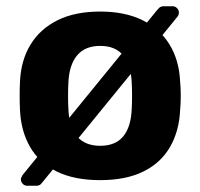

<svg xmlns="http://www.w3.org/2000/svg" viewBox="-20 -567 641 615"><path d="M301 10Q218 10 162 -17.5Q106 -45 76.5 -96Q47 -147 44 -215Q43 -235 43 -260.5Q43 -286 44 -305Q47 -374 78 -424.5Q109 -475 165 -502.5Q221 -530 301 -530Q380 -530 436 -502.5Q492 -475 523 -424.5Q554 -374 557 -305Q559 -286 559 -260.5Q559 -235 557 -215Q554 -147 524.5 -96Q495 -45 439 -17.5Q383 10 301 10ZM301 -100Q350 -100 375 -130.5Q400 -161 402 -220Q403 -235 403 -260Q403 -285 402 -300Q400 -358 375 -389Q350 -420 301 -420Q252 -420 226.5 -389Q201 -358 199 -300Q198 -285 198 -260Q198 -235 199 -220Q201 -161 226.5 -130.5Q252 -100 301 -100ZM67 28Q59 28 53 22Q47 16 47 8Q47 5 48 2Q49 -1 52 -6L481 -532Q484 -536 489.5 -541.5Q495 -547 505 -547H533Q541 -547 547 -541Q553 -535 553 -527Q553 -526 552.5 -522Q552 -518 548 -513L119 13Q116 17 111 22.5Q106 28 96 28Z"/></svg>

Font: Rubik SemiBold
Style: Regular
Weight: 600
Designer: Hubert and Fischer
Foundry: Hubert and Fischer
Version: Version 2.300;gftools[0.9.30]